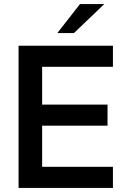

<svg xmlns="http://www.w3.org/2000/svg" viewBox="-20 -921 620 941"><path d="M71 0V-697H533.5V-593.5H186.5V-408.5H507V-305H186.5V-103.5H533.5V0ZM261 -759 372 -901H491L342.5 -759Z"/></svg>

Font: HK Grotesk SemiBold
Style: Regular
Weight: 600
Designer: Alfredo Marco Pradil
Foundry: Hanken Design Co.
Version: Version 3.001;FEAKit 1.0